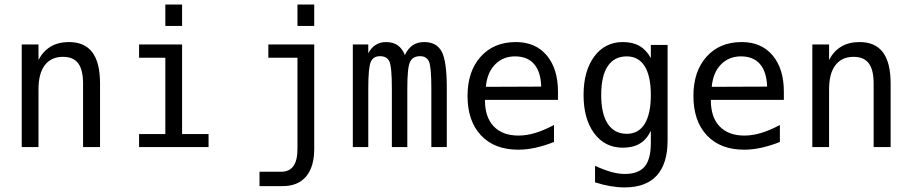

<svg xmlns="http://www.w3.org/2000/svg" viewBox="-20 -651 4040 850"><path d="M422.9 -281.2V0H347.7V-281.2Q347.7 -341.8 326.2 -370.6Q304.7 -399.4 258.8 -399.4Q207 -399.4 178.7 -362.8Q150.4 -326.2 150.4 -255.9V0H76.2V-454.1H150.4V-385.7Q170.9 -424.8 204.6 -444.8Q238.3 -464.8 285.2 -464.8Q354.5 -464.8 388.7 -419.4Q422.9 -374 422.9 -281.2Z M711.9 -630.9H786.1V-536.1H711.9ZM595.7 -454.1H786.1V-57.6H903.3V0H595.7V-57.6H711.9V-395.5H595.7Z M1296.9 7.8V-395.5H1168V-454.1H1371.1V7.8Q1371.1 87.9 1335 130.4Q1298.8 172.9 1232.4 172.9H1128.9V109.4H1223.6Q1260.7 109.4 1278.8 84.5Q1296.9 59.6 1296.9 7.8ZM1296.9 -630.9H1371.1V-536.1H1296.9Z M1772.5 -407.2Q1786.1 -436.5 1807.1 -450.7Q1828.1 -464.8 1858.4 -464.8Q1913.1 -464.8 1935.5 -422.4Q1958 -379.9 1958 -262.7V0H1889.6V-259.8Q1889.6 -355.5 1878.9 -378.9Q1868.2 -402.3 1839.8 -402.3Q1807.6 -402.3 1795.4 -377.4Q1783.2 -352.5 1783.2 -259.8V0H1714.8V-259.8Q1714.8 -356.4 1703.6 -379.4Q1692.4 -402.3 1662.1 -402.3Q1632.8 -402.3 1621.6 -377.4Q1610.4 -352.5 1610.4 -259.8V0H1542V-454.1H1610.4V-415Q1623 -439.5 1643.1 -452.1Q1663.1 -464.8 1688.5 -464.8Q1719.7 -464.8 1740.2 -450.7Q1760.7 -436.5 1772.5 -407.2Z M2450.2 -245.1V-209H2127V-207Q2127 -131.8 2166 -91.3Q2205.1 -50.8 2275.4 -50.8Q2311.5 -50.8 2350.1 -62.5Q2388.7 -74.2 2432.6 -97.7V-22.5Q2390.6 -5.9 2351.1 2.9Q2311.5 11.7 2274.4 11.7Q2168.9 11.7 2109.4 -51.8Q2049.8 -115.2 2049.8 -226.6Q2049.8 -335 2107.9 -399.9Q2166 -464.8 2263.7 -464.8Q2350.6 -464.8 2400.4 -405.8Q2450.2 -346.7 2450.2 -245.1ZM2376 -267.6Q2374 -333 2344.7 -367.2Q2315.4 -401.4 2259.8 -401.4Q2207 -401.4 2171.9 -365.7Q2136.7 -330.1 2130.9 -266.6Z M2861.3 -230.5Q2861.3 -314.5 2834 -357.9Q2806.6 -401.4 2754.9 -401.4Q2699.2 -401.4 2670.4 -357.9Q2641.6 -314.5 2641.6 -230.5Q2641.6 -146.5 2670.9 -102.5Q2700.2 -58.6 2754.9 -58.6Q2806.6 -58.6 2834 -102.5Q2861.3 -146.5 2861.3 -230.5ZM2935.5 -29.3Q2935.5 73.2 2887.7 126Q2839.8 178.7 2745.1 178.7Q2714.8 178.7 2681.2 172.9Q2647.5 167 2614.3 156.2V83Q2654.3 101.6 2686.5 110.4Q2718.8 119.1 2745.1 119.1Q2806.6 119.1 2834 86.4Q2861.3 53.7 2861.3 -17.6V-72.3Q2843.8 -34.2 2813 -15.6Q2782.2 2.9 2737.3 2.9Q2658.2 2.9 2610.8 -60.5Q2563.5 -124 2563.5 -230.5Q2563.5 -336.9 2610.8 -400.9Q2658.2 -464.8 2737.3 -464.8Q2781.2 -464.8 2811.5 -447.3Q2841.8 -429.7 2861.3 -393.6V-452.1H2935.5Z M3450.2 -245.1V-209H3127V-207Q3127 -131.8 3166 -91.3Q3205.1 -50.8 3275.4 -50.8Q3311.5 -50.8 3350.1 -62.5Q3388.7 -74.2 3432.6 -97.7V-22.5Q3390.6 -5.9 3351.1 2.9Q3311.5 11.7 3274.4 11.7Q3168.9 11.7 3109.4 -51.8Q3049.8 -115.2 3049.8 -226.6Q3049.8 -335 3107.9 -399.9Q3166 -464.8 3263.7 -464.8Q3350.6 -464.8 3400.4 -405.8Q3450.2 -346.7 3450.2 -245.1ZM3376 -267.6Q3374 -333 3344.7 -367.2Q3315.4 -401.4 3259.8 -401.4Q3207 -401.4 3171.9 -365.7Q3136.7 -330.1 3130.9 -266.6Z M3922.9 -281.2V0H3847.7V-281.2Q3847.7 -341.8 3826.2 -370.6Q3804.7 -399.4 3758.8 -399.4Q3707 -399.4 3678.7 -362.8Q3650.4 -326.2 3650.4 -255.9V0H3576.2V-454.1H3650.4V-385.7Q3670.9 -424.8 3704.6 -444.8Q3738.3 -464.8 3785.2 -464.8Q3854.5 -464.8 3888.7 -419.4Q3922.9 -374 3922.9 -281.2Z"/></svg>

Font: BabelStone Marchen
Style: Regular
Weight: 400
Designer: Andrew West
Foundry: Andrew West
Version: Version 9.003 2021-11-11